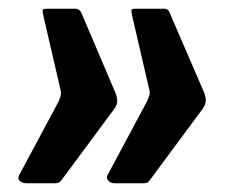

<svg xmlns="http://www.w3.org/2000/svg" viewBox="-20 -481 540 439"><path d="M114 -249Q117 -256 118.5 -261.5Q120 -267 119 -273L78 -450Q77 -458 78.5 -459.5Q80 -461 87 -461H153Q163 -461 168 -447L243 -271Q247 -262 248 -252.5Q249 -243 242 -233L119 -67Q116 -64 113 -63Q110 -62 105 -62H41Q31 -62 25.5 -67Q20 -72 23 -79L114 -249ZM316 -249Q319 -256 321 -261.5Q323 -267 322 -273L281 -450Q280 -458 281.5 -459.5Q283 -461 289 -461H356Q366 -461 370 -447L446 -271Q450 -262 450.5 -252.5Q451 -243 444 -233L321 -67Q319 -64 315.5 -63Q312 -62 308 -62H243Q234 -62 228.5 -67Q223 -72 225 -79L316 -249Z"/></svg>

Font: Libre Franklin Thin ExtraBold
Style: Italic
Weight: 800
Italic angle: -8°
Version: Version 2.000